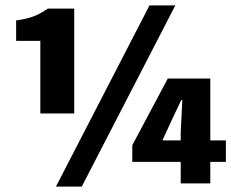

<svg xmlns="http://www.w3.org/2000/svg" viewBox="-20 -682 860 714"><path d="M130 -260H256V-650H158C122 -626 98 -614 40 -606V-530H130ZM188 12H284L632 -662H536ZM584 -160 618 -234 654 -310H658L652 -190V-160ZM652 0H762V-80H820V-160H762V-390H604L472 -142V-80H652Z"/></svg>

Font: Source Sans Pro Black
Style: Regular
Weight: 900
Designer: Paul D. Hunt
Foundry: Adobe Systems Incorporated
Version: Version 3.006;hotconv 1.0.111;makeotfexe 2.5.65597